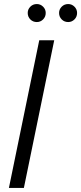

<svg xmlns="http://www.w3.org/2000/svg" viewBox="-20 -929 401 949"><path d="M248 -730 98 0H24L174 -730ZM117 -865Q117 -883 130 -896Q143 -909 162 -909Q180 -909 193 -896Q206 -883 206 -865Q206 -846 193 -833Q180 -820 162 -820Q143 -820 130 -833Q117 -846 117 -865ZM272 -865Q272 -883 285 -896Q298 -909 317 -909Q335 -909 348 -896Q361 -883 361 -865Q361 -846 348 -833Q335 -820 317 -820Q298 -820 285 -833Q272 -846 272 -865Z"/></svg>

Font: Nacelle Light
Style: Italic
Weight: 300
Italic angle: -12°
Designer: Sora Sagano
Foundry: Sora Sagano
Version: Version 1.000;FEAKit 1.0